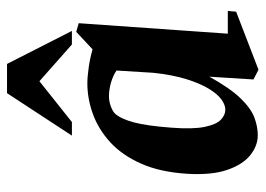

<svg xmlns="http://www.w3.org/2000/svg" viewBox="-122 -606 738 533"><g transform="rotate(-90 246.5 -339.0)"><path d="M138 8.1Q109 8.1 82.9 -12.6Q56.8 -33.4 41.9 -76.7Q27 -120 31.1 -188Q35.8 -263.2 59.4 -316.1Q83 -369 118.9 -401.7Q154.9 -434.5 197.3 -449.7Q239.7 -465 282 -465Q300.1 -465 326.6 -461.2Q353.1 -457.4 376.5 -450.5L425.1 -495.9L449.1 -489L420 -75.1H483.1L481.1 -52L319.9 10.1L292.9 -3.9L300.6 -126.3Q268.2 -67.9 240 -39.1Q211.7 -10.3 186.6 -1.1Q161.4 8.1 138 8.1ZM209.1 -82Q222.5 -82 237.6 -93Q252.7 -104 267.2 -127.9Q281.7 -151.7 293.6 -189.6Q305.5 -227.4 311.4 -281.6L317.7 -384.1Q303.1 -394 283.7 -399.5Q264.4 -405 245.9 -405Q232.1 -405 218.1 -399.8Q204 -394.5 197.9 -388Q183.4 -371.8 173.7 -335.6Q164.1 -299.5 159.1 -231.9Q154.5 -172.4 161.2 -139.6Q167.9 -106.9 181.1 -94.4Q194.2 -82 209.1 -82ZM137 -507.9 254.9 -688H336L427.7 -507.9H390L288 -598.1L174.7 -507.9Z"/></g></svg>

Font: Ancizar Serif Light
Style: Italic
Weight: 300
Italic angle: -4°
Designer: Cesar Puertas, Viviana Monsalve, Julian Moncada, Julian Prieto, Jose Castro, Felipe Aragon, Mariel Hernandez, Sara Alarc
Version: Version 8.100